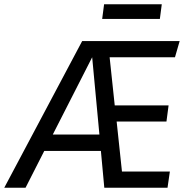

<svg xmlns="http://www.w3.org/2000/svg" viewBox="-69 -882 897 902"><path d="M446 -613 470 -387H723L713 -311H479L504 -76H729L718 0H421L405 -173H139L51 0H-49L317 -689H775L753 -613ZM398 -250 364 -613 179 -250ZM411 -793 420 -862H691L682 -793Z"/></svg>

Font: FiraGO
Style: Italic
Weight: 400
Italic angle: -8°
Designer: bBox Type GmbH
Foundry: bBox Type GmbH
Version: Version 1.001